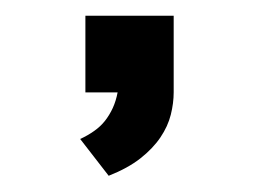

<svg xmlns="http://www.w3.org/2000/svg" viewBox="-20 -115 318 239"><path d="M196.2 -95.4H86.3V0H126.4Q124.4 10.6 120.4 19.4Q116.4 28.1 110.7 35.4Q105 42.6 97.1 48.1Q89.2 53.7 79.8 58L115.3 103.8Q139.3 94.3 154.8 82.1Q170.4 69.8 179.7 56Q189 42.2 192.6 27.8Q196.2 13.4 196.2 -0.1Z"/></svg>

Font: Saysettha
Style: Regular
Weight: 400
Designer: John M. Durdin
Foundry: Lao Script for Windows
Version: Version 2.201